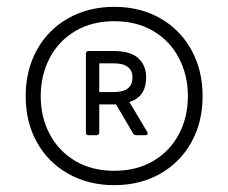

<svg xmlns="http://www.w3.org/2000/svg" viewBox="-20 -775 667 561"><path d="M55 -494Q55 -570 88 -629.5Q121 -689 180 -722Q239 -755 314 -755Q389 -755 447.5 -722Q506 -689 539 -629.5Q572 -570 572 -494Q572 -418 539 -359Q506 -300 447.5 -267Q389 -234 314 -234Q239 -234 180 -267Q121 -300 88 -359Q55 -418 55 -494ZM529 -494Q529 -555 503 -605Q477 -655 428.5 -684Q380 -713 314 -713Q248 -713 199.5 -684Q151 -655 125 -605Q99 -555 99 -494Q99 -433 125 -383.5Q151 -334 199.5 -305Q248 -276 314 -276Q380 -276 428.5 -305Q477 -334 503 -383.5Q529 -433 529 -494ZM239 -380Q231 -380 231 -388V-618Q231 -626 239 -626H312Q361 -626 384 -605Q407 -584 407 -549Q407 -492 358 -477L410 -390Q411 -388 411 -385Q411 -380 405 -380H378Q372 -380 369 -385L319 -470H270V-388Q270 -380 262 -380ZM270 -590V-506H311Q340 -506 353.5 -516.5Q367 -527 367 -549Q367 -590 311 -590Z"/></svg>

Font: LINE Seed Sans TH App
Style: Regular
Weight: 400
Designer: Dalton Maag Ltd | Thai characters by Cadson Demak Co.,Ltd.
Foundry: Dalton Maag Ltd
Version: Version 1.003